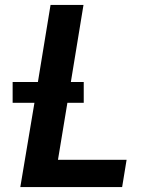

<svg xmlns="http://www.w3.org/2000/svg" viewBox="-20 -755 640 775"><path d="M62 0 119 -340H31V-424H133L184 -735H317L266 -424H318V-340H252L214 -110H491L473 0Z"/></svg>

Font: Iosevka Curly XBdExObl
Style: Regular
Weight: 800
Width: 7
Italic angle: -9°
Monospace: yes
Designer: Belleve Invis
Foundry: Belleve Invis
Version: Version 11.1.0; ttfautohint (v1.8.3)